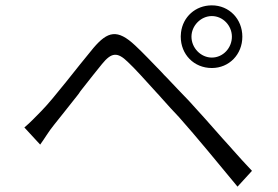

<svg xmlns="http://www.w3.org/2000/svg" viewBox="-20 -735 1040 717"><path d="M885 -598C885 -664 836 -715 771 -715C710 -715 663 -672 656 -614L655 -600V-598C655 -532 704 -481 771 -481C836 -481 885 -532 885 -598ZM695 -598C695 -639 730 -675 771 -675C813 -675 846 -639 846 -598C846 -556 813 -520 771 -520C730 -520 695 -556 695 -598ZM921 -97C897 -122 872 -150 847 -178L840 -186C834 -193 828 -199 822 -206L812 -217C767 -268 723 -318 685 -359C660 -384 631 -416 601 -447L593 -455L582 -467C548 -502 514 -538 485 -565C418 -628 382 -618 329 -556C268 -483 183 -370 135 -321C109 -295 96 -280 71 -259L130 -195C145 -215 162 -245 182 -269C204 -296 235 -336 267 -376L274 -385C276 -388 278 -391 280 -394L287 -403C314 -438 341 -471 361 -496C396 -539 418 -542 457 -504C483 -480 523 -435 564 -390L576 -377L583 -369C606 -343 629 -318 649 -297C714 -224 795 -125 867 -38L921 -97ZM655 -599V-600V-599ZM655 -608V-603V-600Z"/></svg>

Font: Glow Sans SC Normal
Style: Regular
Weight: 400
Designer: Ryoko NISHIZUKA (kana, bopomofo & ideographs); Paul D. Hunt (Latin, Greek & Cyrillic); Sandoll Communications, Soo-young
Version: Version 0.93